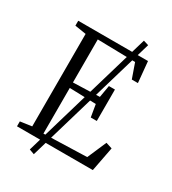

<svg xmlns="http://www.w3.org/2000/svg" viewBox="-220 -955 1050 1169"><g transform="rotate(30 305.0 -371.0)"><path d="M170.5 83 441 -838 477 -827 206 96ZM113 -46V-696L34 -708.5V-743H524.5L538.5 -596H495.5L459.5 -698.5L194 -704V-401.5L380 -407.5L394.5 -492H437V-271H394.5L380 -357.5L194 -363V-42L496.5 -51.5L554.5 -185.5L598.5 -171.5L565.5 0H32.5V-34.5Z"/></g></svg>

Font: Merriweather 60pt Light
Style: Regular
Weight: 300
Version: Version 2.100